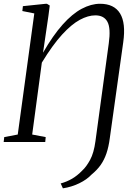

<svg xmlns="http://www.w3.org/2000/svg" viewBox="-28 -772 695 1044"><path d="M314 252 302 225.5Q335 216.5 363.5 200Q392 183.5 419.5 155Q441.5 135 462 97.2Q482.5 59.5 491 -4.5L563.5 -536.5Q575 -619 556 -653.8Q537 -688.5 490.5 -688.5Q451 -688.5 406 -664.2Q361 -640 309.5 -583.8Q258 -527.5 199.5 -431.5L147 -40.5L220.5 -26.5L218 0H-8L-5 -26.5L68.5 -40.5L158.5 -699L93.5 -712L96.5 -738.5L221.5 -751.5H227L242.5 -742L235.5 -687L206 -485.5Q260 -579.5 312.5 -638.2Q365 -697 416.2 -724.2Q467.5 -751.5 516 -751.5Q592.5 -751.5 624.8 -699Q657 -646.5 642 -541.5L569 -20.5Q563 26 551 61.5Q539 97 519.5 124.8Q500 152.5 470 177Q444.5 204.5 402.5 224.8Q360.5 245 314 252Z"/></svg>

Font: Merriweather 96pt Light
Style: Italic
Weight: 300
Italic angle: -7.8°
Version: Version 2.101